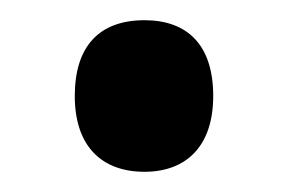

<svg xmlns="http://www.w3.org/2000/svg" viewBox="-20 -160 284 190"><path d="M54 -65C54 -16 80 10 123 10C164 10 191 -15 191 -65C191 -116 165 -140 123 -140C78 -140 54 -114 54 -65Z"/></svg>

Font: Noto Sans Myanmar ExtraCondensed SemiBold
Style: Regular
Weight: 600
Width: 2
Designer: Monotype Design Team
Foundry: Monotype Imaging Inc.
Version: Version 2.107